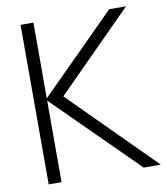

<svg xmlns="http://www.w3.org/2000/svg" viewBox="-84 -820 767 889"><g transform="rotate(-10 300.0 -375.0)"><path d="M72.9 0H133.3V-383.3L519.8 0H600L210.4 -389.6L568.8 -750H489.6L133.3 -393.8V-750H72.9Z"/></g></svg>

Font: Manrope3 Light
Style: Regular
Weight: 300
Designer: Mikhail Sharanda
Foundry: Mikhail Sharanda
Version: Version 3.000;PS 003.000;hotconv 1.0.88;makeotf.lib2.5.64775